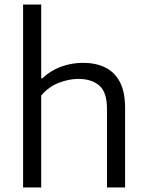

<svg xmlns="http://www.w3.org/2000/svg" viewBox="-20 -828 648 848"><path d="M82 0V-808H162V-482H167Q202.5 -516 249 -533.2Q295.5 -550.5 347.5 -550.5Q401.5 -550.5 443.2 -530.8Q485 -511 508.8 -467.2Q532.5 -423.5 532.5 -350.5V0H452.5V-347Q452.5 -421.5 418.2 -450.5Q384 -479.5 326.5 -479.5Q284 -479.5 239.5 -462.2Q195 -445 162 -406V0Z"/></svg>

Font: Encode Sans Semi Expanded
Style: Regular
Weight: 400
Width: 6
Designer: Multiple Designers
Foundry: Impallari Type
Version: Version 3.000; ttfautohint (v1.8.3) -l 8 -r 50 -G 200 -x 14 